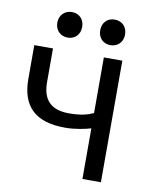

<svg xmlns="http://www.w3.org/2000/svg" viewBox="-80 -763 685 829"><g transform="rotate(10 262.5 -349.0)"><path d="M411 -644C411 -678 388 -700 356 -700C325 -700 302 -678 302 -644C302 -610 325 -588 356 -588C388 -588 411 -610 411 -644ZM223 -644C223 -678 200 -700 169 -700C138 -700 114 -678 114 -644C114 -610 138 -588 169 -588C200 -588 223 -610 223 -644ZM419 2V-531H338V-287C312 -275 282 -267 231 -267C153 -267 115 -305 115 -383V-531H33V-383C33 -260 98 -203 225 -203C270 -203 315 -213 338 -220V2Z"/></g></svg>

Font: Repo
Style: Regular
Weight: 400
Designer: Stefan Peev
Foundry: Context Ltd
Version: Version 0.000